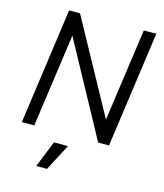

<svg xmlns="http://www.w3.org/2000/svg" viewBox="-139 -848 1016 1191"><g transform="rotate(15 368.5 -252.5)"><path d="M131 0 215 -599 541 0H611L715 -745H635L551 -150L225 -745H155L51 0ZM277 240 366 70H276L208 240Z"/></g></svg>

Font: Plus Jakarta Sans
Style: Italic
Weight: 400
Italic angle: -8°
Designer: Gumpita Rahayu
Foundry: Tokotype
Version: Version 2.071;gftools[0.9.30]